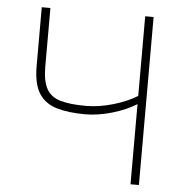

<svg xmlns="http://www.w3.org/2000/svg" viewBox="-51 -749 750 797"><g transform="rotate(5 324.0 -350.0)"><path d="M522 0V-334Q479 -307 420.5 -290Q362 -273 309 -273Q239 -273 190 -287.5Q141 -302 116 -341.5Q91 -381 91 -455V-700H127V-455Q127 -395 145 -363Q163 -331 203 -319.5Q243 -308 309 -308Q363 -308 421.5 -325Q480 -342 522 -368V-700H557V0Z"/></g></svg>

Font: Zen Kaku Gothic New Light
Style: Regular
Weight: 300
Designer: Yoshimichi Ohira
Foundry: Positype
Version: Version 1.002